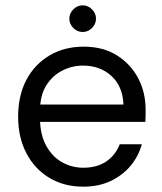

<svg xmlns="http://www.w3.org/2000/svg" viewBox="-20 -688 609 720"><path d="M292 12Q221 12 166 -20.5Q111 -53 79.5 -112.5Q48 -172 48 -250Q48 -330 79 -388.5Q110 -447 165.5 -480Q221 -513 294 -513Q367 -513 419 -480Q471 -447 498.5 -394Q526 -341 526 -278Q526 -268 526 -256.5Q526 -245 525 -231H111V-296H443Q440 -365 397.5 -403.5Q355 -442 292 -442Q249 -442 212 -422.5Q175 -403 152.5 -366Q130 -329 130 -273V-245Q130 -184 153 -142Q176 -100 213 -79.5Q250 -59 292 -59Q344 -59 378.5 -82.5Q413 -106 429 -147H512Q499 -101 469 -65.5Q439 -30 394.5 -9Q350 12 292 12ZM290 -568Q270 -568 255 -583Q240 -598 240 -618Q240 -638 255 -653Q270 -668 290 -668Q310 -668 325 -653Q340 -638 340 -618Q340 -598 325 -583Q310 -568 290 -568Z"/></svg>

Font: DVN - DM Sans
Style: Regular
Weight: 400
Designer: Colophon Foundry, Jonny Pinhorn
Foundry: Colophon Foundry
Version: Version 4.004;gftools[0.9.30]